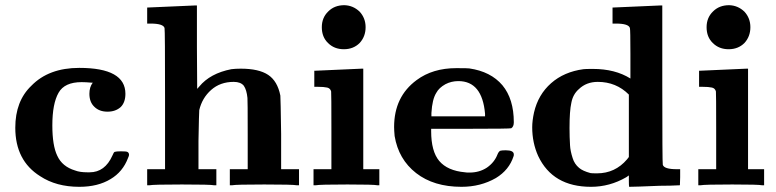

<svg xmlns="http://www.w3.org/2000/svg" viewBox="-20 -715 2994 741"><path d="M206 -357Q182 -315 182 -231Q182 -153 201 -114Q220 -72 270 -57Q288 -50 317 -50H326Q385 -50 414 -115Q419 -128 423 -129Q429 -131 447 -131Q467 -131 471 -129Q478 -126 478 -117Q478 -114 474 -105Q454 -52 407 -24Q358 6 286 6Q197 6 135 -35Q39 -95 39 -222Q39 -325 101 -384Q168 -453 286 -453Q464 -453 464 -353Q464 -320 446 -302Q426 -284 395 -284Q363 -284 344 -303Q325 -321 325 -353Q325 -379 338 -396H333Q311 -398 295 -398Q229 -398 206 -357Z M551 -686Q582 -687 643 -690L734 -694H740V-533L741 -372L749 -381Q791 -432 873 -448Q889 -450 909 -450Q979 -450 1015 -426Q1051 -402 1062 -346Q1063 -336 1065 -198V-62H1134V0H1125Q1111 -3 1000 -3Q889 -3 876 0H867V-62H936V-194Q936 -332 935 -337Q932 -368 921 -384Q909 -399 882 -399Q830 -399 795 -368Q760 -337 749 -290Q748 -281 746 -171V-62H815V0H806Q793 -3 682 -3Q571 -3 557 0H548V-62H617V-332Q617 -601 615 -607Q610 -624 561 -624H548V-686Z M1247 -671Q1271 -695 1309 -695Q1343 -694 1368 -670Q1391 -645 1391 -610Q1391 -574 1368 -549Q1344 -525 1307 -525Q1270 -525 1246 -549Q1222 -572 1222 -610Q1222 -647 1247 -671ZM1196 -442 1286 -446 1376 -450H1382V-62H1444V0H1436Q1424 -3 1321 -3Q1212 -3 1199 0H1190V-62H1259V-209Q1259 -359 1258 -362Q1255 -374 1243 -377Q1230 -380 1205 -380H1193V-442Z M1741 -452Q1786 -452 1791 -451Q1874 -439 1919 -386Q1963 -333 1963 -243Q1963 -226 1953 -220Q1947 -218 1796 -218H1644V-209Q1644 -131 1675 -94Q1707 -56 1775 -50Q1779 -49 1792 -49Q1830 -49 1859 -68Q1888 -88 1900 -119Q1904 -129 1910 -133Q1916 -135 1932 -135Q1963 -135 1963 -119Q1963 -113 1962 -112Q1945 -59 1894 -28Q1835 6 1761 6Q1654 6 1586 -47Q1518 -100 1503 -190Q1501 -212 1501 -225Q1501 -342 1588 -406Q1650 -452 1741 -452ZM1852 -276Q1841 -402 1749 -402Q1722 -402 1699 -390Q1674 -376 1664 -357Q1648 -332 1645 -279V-266H1852Z M2347 -686Q2378 -687 2439 -690L2530 -694H2536V-389Q2536 -85 2538 -79Q2543 -62 2592 -62H2605V-31L2604 0Q2593 1 2566.5 1.5Q2540 2 2526 2Q2480 4 2448 5Q2427 6 2408 6Q2407 -1 2407 -16V-38L2397 -31Q2333 6 2261 6Q2113 6 2057 -113Q2034 -164 2034 -224Q2034 -249 2041 -281Q2057 -350 2107 -394Q2157 -438 2232 -448Q2238 -449 2268 -449Q2354 -449 2413 -412V-507Q2413 -601 2411 -607Q2406 -624 2357 -624H2344V-686ZM2407 -350Q2358 -399 2287 -399Q2243 -399 2214 -371Q2191 -351 2185 -318Q2178 -287 2178 -221Q2178 -186 2180 -154Q2181 -133 2190 -105Q2197 -82 2215 -67Q2229 -55 2259 -47Q2263 -46 2284 -46Q2354 -46 2400 -100L2407 -109Z M2732 -671Q2756 -695 2794 -695Q2828 -694 2853 -670Q2876 -645 2876 -610Q2876 -574 2853 -549Q2829 -525 2792 -525Q2755 -525 2731 -549Q2707 -572 2707 -610Q2707 -647 2732 -671ZM2681 -442 2771 -446 2861 -450H2867V-62H2929V0H2921Q2909 -3 2806 -3Q2697 -3 2684 0H2675V-62H2744V-209Q2744 -359 2743 -362Q2740 -374 2728 -377Q2715 -380 2690 -380H2678V-442Z"/></svg>

Font: KaTeX_Main
Style: Bold
Weight: 700
Version: Version